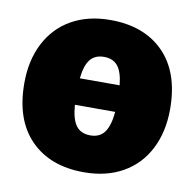

<svg xmlns="http://www.w3.org/2000/svg" viewBox="-69 -624 721 713"><g transform="rotate(10 292.0 -267.0)"><path d="M567 -266Q567 -180 533.5 -115Q500 -50 438 -15Q376 20 292 20Q164 20 90.5 -55Q17 -130 17 -268Q17 -354 50.5 -419Q84 -484 146 -519Q208 -554 292 -554Q420 -554 493.5 -479Q567 -404 567 -266ZM217 -321H367Q362 -371 344 -393Q326 -415 292 -415Q258 -415 240 -392.5Q222 -370 217 -321ZM368 -221H216Q220 -167 238 -143Q256 -119 292 -119Q327 -119 345 -143.5Q363 -168 368 -221Z"/></g></svg>

Font: Fira Sans Black
Style: Regular
Weight: 900
Designer: Carrois Corporate & Edenspiekermann AG
Foundry: Carrois Corporate GbR & Edenspiekermann AG
Version: Version 4.203